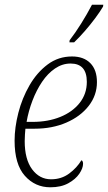

<svg xmlns="http://www.w3.org/2000/svg" viewBox="-20 -786 459 816"><path d="M194 10Q129 10 85.5 -39Q42 -88 42 -188Q42 -244 58 -306.5Q74 -369 105.5 -423.5Q137 -478 182.5 -512Q228 -546 286 -546Q336 -546 364 -517.5Q392 -489 392 -437Q392 -381 357 -336Q322 -291 262 -265Q202 -239 127 -239H88Q87 -230 86 -214Q85 -198 85 -186Q85 -109 116.5 -66.5Q148 -24 197 -24Q241 -24 274 -48.5Q307 -73 326 -105Q333 -102 333 -90Q333 -71 317 -47.5Q301 -24 270 -7Q239 10 194 10ZM119 -268Q184 -268 236 -289Q288 -310 318.5 -348.5Q349 -387 349 -438Q349 -516 280 -516Q245 -516 214 -495Q183 -474 159 -438.5Q135 -403 118 -358.5Q101 -314 93 -268ZM275 -606 276 -615Q300 -646 325 -686Q350 -726 371 -766H419L418 -758Q405 -736 384.5 -708.5Q364 -681 340.5 -654Q317 -627 295 -606Z"/></svg>

Font: Noto Serif SemiCondensed ExtraLight
Style: Italic
Weight: 200
Width: 4
Italic angle: -12°
Designer: Monotype Design Team
Foundry: Monotype Imaging Inc.
Version: Version 2.013